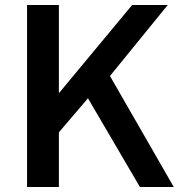

<svg xmlns="http://www.w3.org/2000/svg" viewBox="-20 -743 741 763"><path d="M87.5 0V-723H214V-372.5L505 -723H646.5L417 -441L670.5 0H536L329.5 -352.5L214 -217V0Z"/></svg>

Font: Public Sans Thin SemiBold
Style: Regular
Weight: 600
Version: Version 2.001